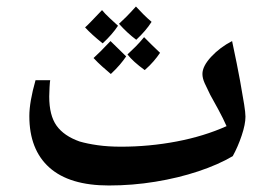

<svg xmlns="http://www.w3.org/2000/svg" viewBox="-20 -704 846 589"><path d="M314 -135Q193 -135 131.5 -190Q70 -245 70 -348Q70 -391 89 -458H134Q133 -454 132 -436Q131 -418 131 -408Q131 -350 153.5 -318.5Q176 -287 224 -270Q248 -263 280 -258.5Q312 -254 351 -254Q438 -254 522 -270Q606 -286 675 -317Q665 -340 649.5 -368.5Q634 -397 625 -413Q615 -433 608 -448.5Q601 -464 601 -477Q601 -501 628 -530Q655 -559 692 -578Q708 -503 716.5 -456Q725 -409 729 -383.5Q733 -358 733 -346Q733 -323 721.5 -288.5Q710 -254 694 -225Q650 -199 588.5 -178.5Q527 -158 456.5 -146.5Q386 -135 314 -135ZM398 -582Q371 -602 345 -631Q354 -639 367 -652Q380 -665 397 -684Q408 -672 420 -660Q432 -648 445 -637Q428 -610 398 -582ZM320 -477Q307 -488 293.5 -500Q280 -512 267 -526Q276 -534 289 -547Q302 -560 319 -578Q329 -568 341 -556.5Q353 -545 367 -531Q359 -519 347.5 -505.5Q336 -492 320 -477ZM295 -571Q261 -598 241 -620Q246 -624 259 -637.5Q272 -651 293 -673Q301 -663 317 -648Q333 -633 342 -625Q325 -599 295 -571ZM424 -489Q388 -515 371 -537Q383 -548 396 -561Q409 -574 422 -590Q434 -578 446 -566Q458 -554 471 -542Q463 -530 451.5 -516.5Q440 -503 424 -489Z"/></svg>

Font: Noto Naskh Arabic UI
Style: Regular
Weight: 400
Designer: Monotype Design Team, David Williams, Mohamad Dakak and Nizar Qandah
Foundry: Monotype Imaging Inc.
Version: Version 2.014